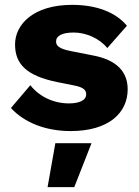

<svg xmlns="http://www.w3.org/2000/svg" viewBox="-20 -530 574 791"><path d="M271 10C428 10 506 -65 506 -162C506 -232 464 -283 361 -302L270 -320C225 -329 211 -341 211 -359C211 -382 235 -396 284 -396C334 -396 390 -372 422 -332L503 -424C457 -479 379 -510 277 -510C116 -510 42 -428 42 -347C42 -266 89 -218 215 -192L285 -178C325 -170 335 -159 335 -141C335 -116 305 -104 264 -104C196 -104 138 -136 105 -179L25 -85C82 -23 171 10 271 10ZM357 60H208L176 241H286Z"/></svg>

Font: Work Sans
Style: Bold
Weight: 700
Designer: Wei Huang
Foundry: Wei Huang
Version: Version 2.012